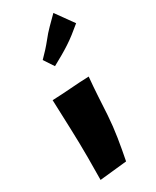

<svg xmlns="http://www.w3.org/2000/svg" viewBox="-206 -890 742 915"><g transform="rotate(-30 165.5 -433.0)"><path d="M255.9 -487.3Q251 -435.5 248 -384.8Q245.1 -334 242.2 -283.2Q238.3 -223.6 229 -165Q219.7 -106.4 208 -47.9L58.6 -32.2Q58.6 -63.5 59.1 -93.8Q59.6 -124 59.6 -155.3Q59.6 -235.4 56.6 -315.4Q53.7 -395.5 50.8 -475.6Q102.5 -477.5 152.8 -481.4Q203.1 -485.4 255.9 -487.3ZM331.1 -737.3Q306.6 -716.8 284.7 -699.7Q262.7 -682.6 240.2 -668Q217.8 -653.3 193.8 -639.6Q169.9 -626 141.6 -610.4L105.5 -665Q123 -682.6 139.2 -700.2Q155.3 -717.8 170.9 -737.3Q191.4 -763.7 214.8 -787.1Q238.3 -810.5 261.7 -834Z"/></g></svg>

Font: Slackey
Style: Regular
Weight: 400
Designer: Squid
Foundry: Font Diner, Inc DBA Sideshow
Version: Version 1.000